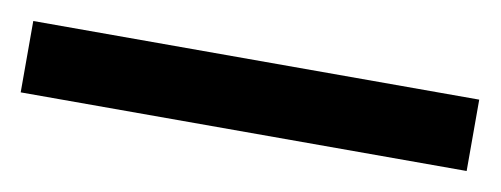

<svg xmlns="http://www.w3.org/2000/svg" viewBox="-26 -56 553 212"><g transform="rotate(10 250.0 50.0)"><path d="M0 90V10H500V90Z"/></g></svg>

Font: Bebas Neue
Style: Regular
Weight: 400
Designer: Ryoichi Tsunekawa
Foundry: Ryoichi Tsunekawa
Version: Version 1.400